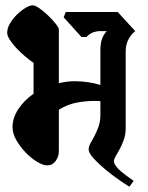

<svg xmlns="http://www.w3.org/2000/svg" viewBox="-20 -684 556 721"><path d="M488 -567Q473 -556 462.5 -536.5Q452 -517 452 -490V-203Q452 -179 445 -159.5Q438 -140 430 -125Q422 -110 415 -98.5Q408 -87 408 -78Q408 -70 416 -59.5Q424 -49 436 -39Q448 -29 460.5 -20Q473 -11 482 -5L466 17Q454 10 428.5 -7.5Q403 -25 377.5 -46Q352 -67 332.5 -88Q313 -109 313 -123Q313 -134 320 -146.5Q327 -159 335 -174Q343 -189 350 -208.5Q357 -228 357 -252V-304Q351 -305 345 -305Q339 -305 334 -305Q302 -305 267.5 -298.5Q233 -292 201 -272V-116Q201 -96 189 -79.5Q177 -63 157 -63Q142 -63 120 -76Q98 -89 77.5 -110Q57 -131 42 -156.5Q27 -182 27 -207Q27 -240 48 -273Q69 -306 106 -332V-448Q91 -458 73.5 -473Q56 -488 41 -504Q26 -520 16.5 -535Q7 -550 7 -561Q7 -579 18 -597Q29 -615 44.5 -630Q60 -645 76 -654.5Q92 -664 103 -664Q112 -664 128.5 -652.5Q145 -641 161 -625.5Q177 -610 189 -595Q201 -580 201 -573V-372Q215 -375 229.5 -377Q244 -379 259 -379Q286 -379 310 -375.5Q334 -372 357 -365V-497Q357 -543 381 -567H350Q333 -565 322 -559Q311 -553 305 -545H286L219 -619L227 -639H422Z"/></svg>

Font: Jaini
Style: Regular
Weight: 400
Designer: Girish Dalvi, Maithili Shingre
Foundry: Ek Type
Version: Version 1.001;PS 1.000;hotconv 16.6.51;makeotf.lib2.5.65220